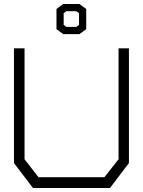

<svg xmlns="http://www.w3.org/2000/svg" viewBox="-20 -942 716 962"><path d="M531 0H145L50 -125V-700H103V-144L173 -54H503L574 -144V-700H626V-125ZM263 -796V-897L297 -922H378L412 -897V-796L378 -771H297ZM362 -807 376 -817V-876L362 -886H313L299 -876V-817L313 -807Z"/></svg>

Font: Turret Road
Style: Regular
Weight: 400
Designer: Noponies
Foundry: Noponies
Version: Version 1.001; ttfautohint (v1.8)